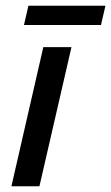

<svg xmlns="http://www.w3.org/2000/svg" viewBox="-20 -653 390 673"><path d="M20 0 131.8 -487.8H230.5L118.2 0ZM64 -565.4 79.6 -632.8H349.6L334 -565.4Z"/></svg>

Font: Acari Sans SemiBold
Style: Italic
Weight: 600
Italic angle: -13°
Designer: Alfredo Marco Pradil and Stefan Peev
Foundry: Hanken Design Co.
Version: Version 1.045;January 11, 2019;FontCreator 11.5.0.2425 64-bi